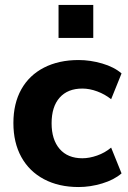

<svg xmlns="http://www.w3.org/2000/svg" viewBox="-20 -743 518 774"><path d="M297 11Q217 11 157.5 -20.5Q98 -52 66 -110Q34 -168 34 -247Q34 -326 66 -383Q98 -440 157.5 -470.5Q217 -501 297 -501Q344 -501 392 -487Q440 -473 470 -447L428 -343Q403 -363 372 -374.5Q341 -386 312 -386Q253 -386 220.5 -349.5Q188 -313 188 -246Q188 -180 220.5 -142.5Q253 -105 312 -105Q340 -105 371.5 -116Q403 -127 428 -148L470 -44Q440 -18 392 -3.5Q344 11 297 11ZM216 -590V-723H356V-590Z"/></svg>

Font: Nunito Sans ExtraBold
Style: Regular
Weight: 800
Designer: Vernon Adams
Foundry: Vernon Adams
Version: Version 3.101; ttfautohint (v1.8.4.7-5d5b);gftools[0.9.27]